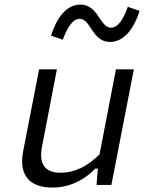

<svg xmlns="http://www.w3.org/2000/svg" viewBox="-20 -811 660 842"><path d="M151.5 -507 81.5 -147.5C60 -35.5 117.5 11.5 209 11.5C298 11.5 360 -32.5 398 -71.5H409L403.5 0H468.5L567 -507H488.5L416.5 -134C367.5 -85 310.5 -53.5 246.5 -53.5C190.5 -53.5 146.5 -77.5 164.5 -169L229.5 -507ZM332.5 -791C277.5 -791 231 -742.5 204 -654.5L255.5 -637C274.5 -689.5 299 -728.5 329.5 -728.5C379 -728.5 383.5 -627 462.5 -627C517.5 -627 565 -675.5 592 -763.5L540.5 -781C522 -728 497.5 -689.5 467 -689.5C417.5 -689.5 411.5 -791 332.5 -791Z"/></svg>

Font: Monaspace Neon Light
Style: Italic
Weight: 300
Italic angle: -11°
Designer: Riley Cran & the Lettermatic Team
Foundry: Lettermatic
Version: Version 1.200 (Monaspace Neon)